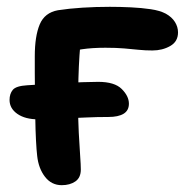

<svg xmlns="http://www.w3.org/2000/svg" viewBox="-20 -533 547 563"><path d="M93 -183Q54 -183 31 -199Q8 -215 8 -240Q8 -258 17.5 -269.5Q27 -281 60 -283Q82 -284 109.5 -286Q137 -288 166 -289.5Q195 -291 221.5 -292Q248 -293 268 -293Q316 -293 337 -272Q358 -251 358 -229Q358 -209 342.5 -199.5Q327 -190 298 -190Q264 -190 232.5 -188.5Q201 -187 174 -186Q147 -185 126 -184Q105 -183 93 -183ZM161 10Q131 10 112 -14.5Q93 -39 89 -76Q87 -93 85.5 -122Q84 -151 83.5 -185.5Q83 -220 82.5 -255Q82 -290 82 -319.5Q82 -349 82 -368Q82 -427 96.5 -461.5Q111 -496 150 -503Q182 -508 221.5 -510.5Q261 -513 302 -513Q332 -513 363.5 -511.5Q395 -510 422 -506Q449 -502 466 -493Q484 -483 493 -468.5Q502 -454 502 -438Q502 -411 479 -398Q456 -385 427 -385Q406 -385 386.5 -387Q367 -389 344 -391Q321 -393 289 -393Q250 -393 220 -388.5Q190 -384 155 -376L218 -425Q215 -400 213 -369.5Q211 -339 210 -303.5Q209 -268 209 -226Q209 -182 211 -143.5Q213 -105 215 -77Q217 -49 217 -36Q217 -12 201 -1Q185 10 161 10Z"/></svg>

Font: Shantell Sans SemiBold
Style: Regular
Weight: 600
Designer: Stephen Nixon, Anya Danilova, Shantell Martin
Foundry: Arrow Type
Version: Version 1.011;[c5ecc13dd]